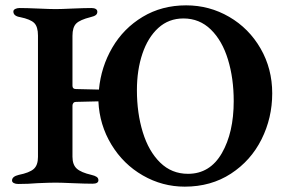

<svg xmlns="http://www.w3.org/2000/svg" viewBox="-20 -684 1072 718"><path d="M348 -305 264 -303Q258 -303 254.5 -299Q251 -295 251 -289V-98Q251 -68 267 -53.5Q283 -39 322 -30Q335 -27 341.5 -22.5Q348 -18 348 -10Q348 3 326 3Q300 3 252 1Q208 -1 188 -1Q166 -1 120 1Q86 4 48 4Q38 4 31.5 0.5Q25 -3 25 -9Q25 -24 50 -30Q90 -38 106 -52Q122 -66 122 -97V-551Q122 -584 108 -598Q94 -612 55 -620Q30 -624 30 -641Q30 -647 37 -650.5Q44 -654 53 -654Q78 -654 124 -652Q168 -650 188 -650Q208 -650 250 -652Q298 -654 322 -654Q332 -654 338 -650.5Q344 -647 344 -640Q344 -632 338 -627.5Q332 -623 319 -620Q279 -610 265 -596Q251 -582 251 -550V-363Q251 -351 264 -351L350 -349Q358 -434 400 -506Q442 -578 513.5 -621Q585 -664 676 -664Q763 -664 837 -621Q911 -578 954.5 -502.5Q998 -427 998 -335Q998 -243 958 -163Q918 -83 843.5 -34.5Q769 14 671 14Q587 14 514 -28Q441 -70 396.5 -143.5Q352 -217 348 -305ZM854 -306Q854 -391 832.5 -461.5Q811 -532 768.5 -573.5Q726 -615 666 -615Q611 -615 572 -579.5Q533 -544 512.5 -483Q492 -422 492 -347Q492 -261 514 -189.5Q536 -118 579 -76Q622 -34 683 -34Q765 -34 809.5 -111Q854 -188 854 -306Z"/></svg>

Font: EB Garamond SemiBold
Style: Regular
Weight: 600
Designer: Georg Duffner and Octavio Pardo
Foundry: Georg Duffner
Version: Version 1.000